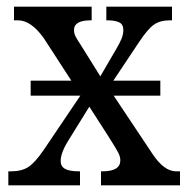

<svg xmlns="http://www.w3.org/2000/svg" viewBox="-20 -556 564 576"><path d="M520 -42V0H283V-42H287Q341 -42 341 -75Q341 -86 334.5 -98.5Q328 -111 307 -144L248 -236L186 -136Q162 -98 162 -73Q162 -57 175 -49.5Q188 -42 217 -42H220V0H5V-42H13Q45 -42 65 -55Q85 -68 111 -106L221 -269H72V-314H194L111 -442Q73 -495 34 -495H22V-536H255V-495H252Q202 -495 202 -466Q202 -456 206.5 -447Q211 -438 223 -420L281 -327L327 -406Q339 -426 344.5 -439.5Q350 -453 350 -466Q350 -483 337.5 -489Q325 -495 302 -495H299V-536H496V-495H488Q461 -495 442.5 -482.5Q424 -470 398 -431L320 -314H461V-269H321L437 -95Q472 -42 508 -42Z"/></svg>

Font: Noto Serif Narrow
Style: Regular
Weight: 400
Width: 4
Designer: Monotype Design Team
Foundry: Monotype Imaging Inc.
Version: Version 1.001